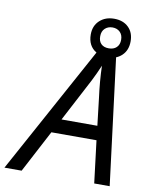

<svg xmlns="http://www.w3.org/2000/svg" viewBox="-152 -946 801 1015"><g transform="rotate(10 249.0 -438.0)"><path d="M388.2 -303.2 371.1 -449.2Q359.4 -536.6 356.9 -620.1Q338.9 -577.1 317.4 -534.7Q295.9 -492.2 195.8 -303.2ZM270 -772.9Q270 -819.3 300.3 -847.7Q330.6 -876 378.4 -876Q426.3 -876 455.1 -848.1Q483.9 -820.3 483.9 -772.9Q483.9 -725.6 454.6 -697.3Q440.9 -684.1 422.9 -676.8L507.8 0H424.8L397 -227.1H154.8L35.2 0H-57.1L316.4 -683.6Q270 -710.9 270 -772.9ZM320.8 -772.5Q320.3 -746.1 335 -731.4Q349.6 -716.8 376 -716.8Q402.3 -716.8 417.5 -731.4Q433.1 -746.1 433.1 -772.5Q433.1 -798.8 417.5 -814Q401.9 -829.1 377.4 -829.1Q353 -829.1 336.9 -814Q320.8 -798.8 320.8 -772.5Z"/></g></svg>

Font: OpenSans-Italic
Style: Italic
Weight: 400
Italic angle: -12°
Foundry: Ascender Corporation
Version: Version 1.10